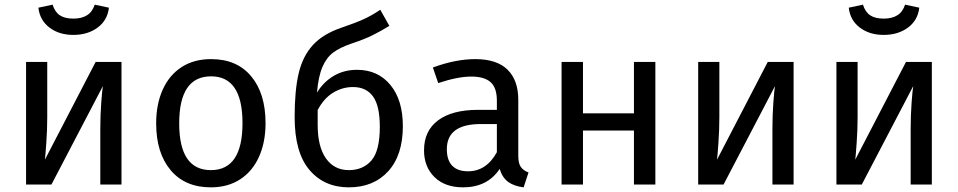

<svg xmlns="http://www.w3.org/2000/svg" viewBox="-20 -793 4116 825"><path d="M502 0H411V-238Q411 -298 415 -352Q419 -406 422 -423L201 0H92V-527H183V-289Q183 -236 179 -179.5Q175 -123 173 -107L391 -527H502ZM145 -760 206 -773Q216 -741 237.5 -727Q259 -713 295 -713Q331 -713 354 -727.5Q377 -742 387 -773L448 -760Q442 -706 399.5 -674.5Q357 -643 295 -643Q234 -643 192.5 -674.5Q151 -706 145 -760Z M1121 -264Q1121 -182 1093 -119.5Q1065 -57 1012 -22.5Q959 12 886 12Q775 12 713 -62Q651 -136 651 -263Q651 -345 679 -407.5Q707 -470 760 -504.5Q813 -539 887 -539Q998 -539 1059.5 -465Q1121 -391 1121 -264ZM750 -263Q750 -62 886 -62Q1022 -62 1022 -264Q1022 -465 887 -465Q750 -465 750 -263Z M1711 -251Q1711 -126 1648 -57Q1585 12 1479 12Q1373 12 1309.5 -63Q1246 -138 1246 -290Q1246 -405 1263.5 -478.5Q1281 -552 1324.5 -599.5Q1368 -647 1447 -674Q1506 -694 1541.5 -710Q1577 -726 1614 -751L1653 -682Q1618 -660 1580.5 -641.5Q1543 -623 1491 -606Q1441 -589 1412 -567.5Q1383 -546 1365.5 -505.5Q1348 -465 1342 -395Q1370 -441 1414 -467Q1458 -493 1514 -493Q1604 -493 1657.5 -428Q1711 -363 1711 -251ZM1612 -248Q1612 -339 1582.5 -379Q1553 -419 1497 -419Q1451 -419 1411 -394.5Q1371 -370 1345 -320V-256Q1345 -163 1380.5 -112.5Q1416 -62 1479 -62Q1540 -62 1576 -103.5Q1612 -145 1612 -248Z M2251 -52 2230 12Q2189 7 2164 -11Q2139 -29 2127 -67Q2074 12 1970 12Q1892 12 1847 -32Q1802 -76 1802 -147Q1802 -231 1862.5 -276Q1923 -321 2034 -321H2115V-360Q2115 -416 2088 -440Q2061 -464 2005 -464Q1947 -464 1863 -436L1840 -503Q1938 -539 2022 -539Q2115 -539 2161 -493.5Q2207 -448 2207 -364V-123Q2207 -91 2218 -75.5Q2229 -60 2251 -52ZM2115 -139V-260H2046Q1900 -260 1900 -152Q1900 -105 1923 -81Q1946 -57 1991 -57Q2070 -57 2115 -139Z M2704 -232H2485V0H2393V-527H2485V-306H2704V-527H2796V0H2704Z M3390 0H3299V-238Q3299 -298 3303 -352Q3307 -406 3310 -423L3089 0H2980V-527H3071V-289Q3071 -236 3067 -179.5Q3063 -123 3061 -107L3279 -527H3390Z M3984 0H3893V-238Q3893 -298 3897 -352Q3901 -406 3904 -423L3683 0H3574V-527H3665V-289Q3665 -236 3661 -179.5Q3657 -123 3655 -107L3873 -527H3984ZM3627 -760 3688 -773Q3698 -741 3719.5 -727Q3741 -713 3777 -713Q3813 -713 3836 -727.5Q3859 -742 3869 -773L3930 -760Q3924 -706 3881.5 -674.5Q3839 -643 3777 -643Q3716 -643 3674.5 -674.5Q3633 -706 3627 -760Z"/></svg>

Font: Fira GO
Style: Regular
Weight: 400
Designer: Carrois Corporate
Foundry: Carrois Corporate GbR
Version: Version 0.300